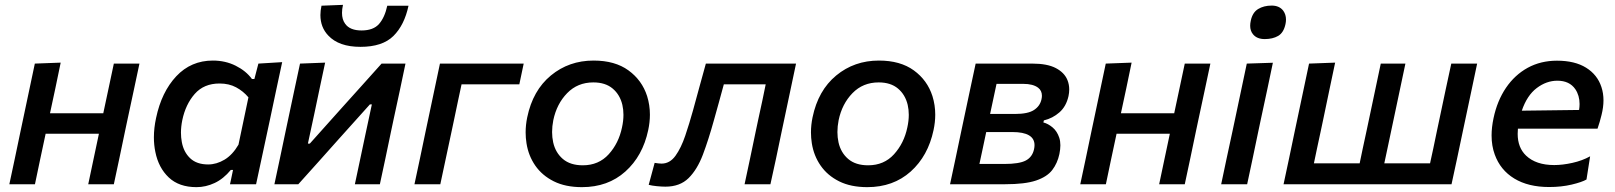

<svg xmlns="http://www.w3.org/2000/svg" viewBox="-20 -759 6652 791"><path d="M18.5 0Q30 -54.5 41 -105.5Q51.5 -156.5 64.5 -218L75 -267.5Q90 -337.5 101 -390.5Q112 -443 123.5 -497L230 -501Q218.5 -445.5 208 -395Q197 -344.5 186 -292.5H405.5Q418 -353 428.5 -400.5Q438.5 -448 449 -497H554.5Q543 -443 531.8 -390.2Q520.5 -337.5 505.5 -267.5L495 -218Q482 -156.5 471.5 -105.5Q460.5 -54.5 449 0H343.5Q355 -54.5 365.5 -104.2Q376 -154 387.5 -208H168Q155.5 -150 145.2 -101.2Q135 -52.5 124 0Z M927.5 0Q930 -10 932 -20.5L940 -59H931Q900.5 -22 864 -5Q827.5 12 789.5 12Q717.5 12 675.2 -28Q633 -68 620 -133Q614 -162 614 -193Q614 -231.5 623 -273Q645.5 -380 706.2 -444.8Q767 -509.5 857 -509.5Q908.5 -509.5 951 -488.2Q993.5 -467 1018 -433.5H1028L1044.5 -497L1142.5 -503Q1129.5 -443 1117.5 -386.2Q1105.5 -329.5 1092.5 -268L1040.5 -25.5Q1037.5 -12.5 1035 0ZM837.5 -81.5Q872 -81.5 905 -101.2Q938 -121 962.5 -163L1003.5 -358Q982 -383.5 952.8 -399.2Q923.5 -415 884.5 -415Q820 -415 782.2 -372Q744.5 -329 731 -264Q725.5 -237 725.5 -212.5Q725.5 -192.5 729 -174Q736.5 -132.5 763.5 -107Q790.5 -81.5 837.5 -81.5Z M1110.5 0Q1122 -55 1133 -105.5Q1143.5 -156 1156.5 -217.5L1167 -267Q1182 -336.5 1193 -389.5Q1204 -442.5 1216 -497L1319.5 -501Q1308.5 -450.5 1298.5 -402.5Q1288.5 -354.5 1275.5 -293L1248.5 -167.5H1256.5L1388.5 -315Q1428 -359 1469.5 -405Q1511 -451 1552 -497H1650.5Q1639 -442 1628 -390Q1617 -338 1601.5 -267L1591 -217.5Q1578 -156 1567.5 -105Q1556.5 -54 1545 0H1442Q1453 -52 1463 -99Q1473 -146 1485 -203L1512 -329H1504L1376 -186.5Q1335 -140.5 1293 -93.5Q1251 -46.5 1209 0ZM1465 -566Q1376 -566 1332.5 -612.5Q1300 -646.5 1300 -697Q1300 -715 1304.5 -735.5L1393 -739Q1389 -721 1389 -706Q1389 -678.5 1402 -661Q1421.5 -633.5 1469.5 -633.5Q1518 -633.5 1541.5 -660.2Q1565 -687 1575.5 -735.5H1663Q1646 -655.5 1600.8 -610.8Q1555.5 -566 1465 -566Z M1687.5 0Q1699 -54.5 1710 -105.5Q1720.5 -156.5 1733.5 -218L1744 -267.5Q1759 -337.5 1770 -390.5Q1781 -443 1792.5 -497H2137.5L2119.5 -411.5H1881.5Q1874.5 -379 1867.2 -344.8Q1860 -310.5 1851 -267.5L1840.5 -218Q1827.5 -156.5 1816.5 -105.5Q1805.5 -54.5 1794 0Z M2377.5 12Q2309.5 12 2261.5 -12Q2213.5 -36 2185.2 -76.8Q2157 -117.5 2149 -169Q2145.5 -191 2145.5 -213.5Q2145.5 -244 2152 -275.5Q2175 -386.5 2249.5 -448Q2324 -509.5 2425.5 -509.5Q2513.5 -509.5 2569.2 -469Q2625 -428.5 2646 -363Q2657.5 -326 2657.5 -286.5Q2657.5 -255.5 2650.5 -223Q2628 -116.5 2556.2 -52.2Q2484.5 12 2377.5 12ZM2381 -78Q2446.5 -78 2487.8 -123.5Q2529 -169 2542.5 -234Q2548.5 -261 2548.5 -286Q2548.5 -307.5 2544 -327Q2534 -369 2504 -394.2Q2474 -419.5 2424.5 -419.5Q2359.5 -419.5 2316.5 -375.2Q2273.5 -331 2259.5 -264Q2254.5 -238.5 2254.5 -215Q2254.5 -193 2259 -172.5Q2268.5 -130 2299 -104Q2329.5 -78 2381 -78Z M2721.5 10Q2706 10 2686 8Q2666 6 2652.5 2.5L2677 -88Q2684.5 -86.5 2692.8 -85.8Q2701 -85 2705.5 -85Q2739.5 -85 2762.8 -117.2Q2786 -149.5 2803 -199.8Q2820 -250 2835 -304Q2848.5 -353.5 2862 -402.8Q2875.5 -452 2888 -497H3259.5Q3248 -443 3237 -390.5Q3226 -337.5 3211 -267.5L3200.5 -218Q3187.5 -156.5 3177 -105.5Q3166 -54.5 3154 0H3047.5Q3059 -54.5 3070 -105.5Q3080.5 -156.5 3093.5 -218L3104 -267.5Q3113.5 -310.5 3120.8 -345Q3128 -379.5 3134.5 -411.5H2962Q2951.5 -374 2941.5 -336.5Q2931 -298.5 2921 -263Q2899 -183.5 2875.8 -122Q2852.5 -60.5 2816.8 -25.2Q2781 10 2721.5 10Z M3553 12Q3485 12 3437 -12Q3389 -36 3360.8 -76.8Q3332.5 -117.5 3324.5 -169Q3321 -191 3321 -213.5Q3321 -244 3327.5 -275.5Q3350.5 -386.5 3425 -448Q3499.5 -509.5 3601 -509.5Q3689 -509.5 3744.8 -469Q3800.5 -428.5 3821.5 -363Q3833 -326 3833 -286.5Q3833 -255.5 3826 -223Q3803.5 -116.5 3731.8 -52.2Q3660 12 3553 12ZM3556.5 -78Q3622 -78 3663.2 -123.5Q3704.5 -169 3718 -234Q3724 -261 3724 -286Q3724 -307.5 3719.5 -327Q3709.5 -369 3679.5 -394.2Q3649.5 -419.5 3600 -419.5Q3535 -419.5 3492 -375.2Q3449 -331 3435 -264Q3430 -238.5 3430 -215Q3430 -193 3434.5 -172.5Q3444 -130 3474.5 -104Q3505 -78 3556.5 -78Z M3894 0Q3905.5 -55 3916.5 -105.5Q3927 -156 3940 -217.5L3950.5 -267Q3965.5 -336.5 3976.5 -389.5Q3987.5 -442 3999.5 -497H4233Q4294.5 -497 4329.8 -478.5Q4365 -460 4377.5 -429.5Q4385 -411 4385 -390.5Q4385 -377 4382 -363Q4372.5 -320.5 4344.5 -296Q4316.5 -271.5 4280.5 -263L4278.5 -254.5Q4298 -249.5 4316.5 -234Q4335 -218.5 4344 -191.5Q4348.5 -177.5 4348.5 -160.5Q4348.5 -144 4344.5 -124.5Q4336.5 -86.5 4315 -58.5Q4293.5 -30.5 4248 -15.2Q4202.5 0 4121.5 0ZM4085.5 -413.5Q4079 -383.5 4073 -355Q4067 -326.5 4059 -289.5H4161.5Q4215 -289.5 4239.8 -305.8Q4264.5 -322 4270.5 -349Q4272.5 -357.5 4272.5 -364.5Q4272.5 -385.5 4257 -397.5Q4236 -413.5 4195.5 -413.5ZM4015 -83.5H4117Q4179.5 -83.5 4206.2 -97.8Q4233 -112 4240 -144Q4242 -153 4242 -161Q4242 -215 4150.5 -215H4043Q4034.5 -174.5 4028 -144Q4021.5 -113.5 4015 -83.5Z M4430.5 0Q4442 -54.5 4453 -105.5Q4463.5 -156.5 4476.5 -218L4487 -267.5Q4502 -337.5 4513 -390.5Q4524 -443 4535.5 -497L4642 -501Q4630.5 -445.5 4620 -395Q4609 -344.5 4598 -292.5H4817.5Q4830 -353 4840.5 -400.5Q4850.5 -448 4861 -497H4966.5Q4955 -443 4943.8 -390.2Q4932.5 -337.5 4917.5 -267.5L4907 -218Q4894 -156.5 4883.5 -105.5Q4872.5 -54.5 4861 0H4755.5Q4767 -54.5 4777.5 -104.2Q4788 -154 4799.5 -208H4580Q4567.5 -150 4557.2 -101.2Q4547 -52.5 4536 0Z M5011 0Q5022.5 -54.5 5033.2 -105.2Q5044 -156 5057.5 -218L5068 -267.5Q5082.5 -337.5 5094 -390.5Q5105 -443 5116.5 -497L5224 -500.5Q5212.5 -444.5 5201.2 -391.8Q5190 -339 5174.5 -267.5L5164 -218Q5151 -156 5140.5 -105.5Q5129.5 -54.5 5118 0ZM5190.5 -598Q5158 -598 5142 -618Q5130.5 -632 5130.5 -653Q5130.5 -663 5133 -674Q5140 -707.5 5163.2 -721.8Q5186.5 -736 5219 -736Q5251 -736 5267 -714.5Q5278 -699 5278 -678.5Q5278 -669.5 5276 -660Q5268.5 -624.5 5246 -611.2Q5223.5 -598 5190.5 -598Z M5268 0Q5279.5 -54.5 5290.5 -105.5Q5301 -156.5 5314 -218L5324.5 -267.5Q5339.5 -337.5 5350.5 -390.5Q5361.5 -443 5373 -497L5480.5 -501Q5469 -445.5 5457.5 -392Q5446 -338 5431.5 -267.5L5421 -218Q5412.5 -179 5405.8 -147.2Q5399 -115.5 5393 -86H5581.5Q5587.5 -115.5 5594.2 -147Q5601 -178.5 5609.5 -218L5620 -267.5Q5635 -337.5 5646 -390.5Q5657 -443 5668.5 -497H5770Q5758.5 -443 5747.5 -390.5Q5736.5 -337.5 5721.5 -267.5L5711 -218Q5702.5 -178.5 5696 -147Q5689.5 -115.5 5683 -86H5871.5Q5878 -115.5 5884.8 -147.2Q5891.5 -179 5899.5 -218L5910 -267.5Q5925 -337.5 5936 -390.5Q5947 -443 5959 -497H6065.5Q6054 -443 6043 -390.2Q6032 -337.5 6017 -267.5L6006.5 -218Q5993.5 -156.5 5982.8 -105.5Q5972 -54.5 5960 0Z M6362 11.5Q6276 11.5 6218.5 -23.5Q6161 -58.5 6138 -122.5Q6125 -158 6125 -201Q6125 -234 6133 -272Q6148 -343.5 6184.2 -397Q6220.5 -450.5 6274 -479.8Q6327.5 -509 6394.5 -509Q6468 -509 6514.5 -480Q6561 -451 6577.5 -400.5Q6586 -375 6586 -345.5Q6586 -317.5 6578 -285.5Q6571 -256.5 6561.5 -229H6233.5Q6232.5 -218 6232.5 -207.5Q6232.5 -151 6267 -118Q6308 -79 6383 -79Q6417.5 -79 6458 -88Q6498.5 -97 6531 -115L6516 -19.5Q6497 -8.5 6454.8 1.5Q6412.5 11.5 6362 11.5ZM6396 -426.5Q6351 -426.5 6311 -396.2Q6271 -366 6249.5 -303L6485.5 -306Q6487.5 -319 6487.5 -330.5Q6487.5 -365.5 6470 -391.5Q6446 -426.5 6396 -426.5Z"/></svg>

Font: Heraclito Medium
Style: Italic
Weight: 500
Italic angle: -12°
Designer: Kostas Bartsokas (font) & Cristiano Sobral (main changes)
Foundry: Kostas Bartsokas (font) & Cristiano Sobral (main changes)
Version: Version 1.00;July 8, 2020;FontCreator 13.0.0.2655 64-bit